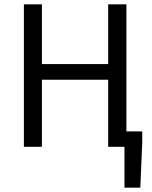

<svg xmlns="http://www.w3.org/2000/svg" viewBox="-20 -676 701 884"><path d="M553 188V0H478V-309H173V0H90V-656H173V-381H478V-656H562V-71H635V-21L626 188Z"/></svg>

Font: Processing Sans Pro
Style: Regular
Weight: 400
Designer: Paul D. Hunt
Foundry: Adobe Systems Incorporated
Version: Version 2.020;PS 2.000;hotconv 1.0.86;makeotf.lib2.5.63406